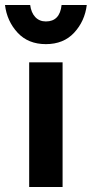

<svg xmlns="http://www.w3.org/2000/svg" viewBox="-55 -750 368 770"><path d="M62 0V-500H196V0ZM-35 -730H66Q70 -699 86.5 -681.5Q103 -664 129 -664Q185 -664 192 -730H293Q285 -665 242.5 -619Q200 -573 129 -573Q58 -573 15.5 -619Q-27 -665 -35 -730Z"/></svg>

Font: TitilliumText
Style: ExtraBold
Weight: 800
Designer: Accademia di Belle Arti di Urbino and others
Foundry: Accademia di Belle Arti di Urbino and others.
Version: Version 60.001